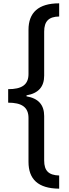

<svg xmlns="http://www.w3.org/2000/svg" viewBox="-20 -906 412 1152"><path d="M335 226V147C272 145 245 119 245 57V-210C245 -276 211 -316 139 -328V-334C211 -346 245 -386 245 -452V-716C245 -779 273 -806 335 -807V-886C210 -886 151 -830 151 -727V-462C151 -396 109 -371 29 -371V-290C109 -290 151 -264 151 -198V65C151 169 208 225 335 226Z"/></svg>

Font: Noto Sans Kannada UI Condensed Medium
Style: Regular
Weight: 500
Width: 3
Designer: Jelle Bosma - Monotype Design Team
Foundry: Monotype Imaging Inc.
Version: Version 2.005